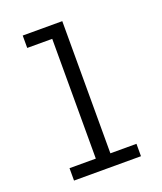

<svg xmlns="http://www.w3.org/2000/svg" viewBox="-126 -748 702 830"><g transform="rotate(-20 225.0 -332.5)"><path d="M71 0V-57H192V-608H77V-665H259V-57H379V0Z"/></g></svg>

Font: Inconsolata SemiCondensed
Style: Regular
Weight: 400
Width: 4
Monospace: yes
Designer: Raph Levien, Cyreal, Brenton Simpson
Foundry: Raph Levien, Cyreal, Google
Version: Version 3.000; ttfautohint (v1.8.2.53-6de2)